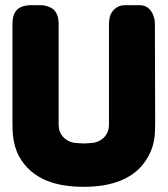

<svg xmlns="http://www.w3.org/2000/svg" viewBox="-20 -720 646 740"><path d="M578 -251C578 -311 577 -568 577 -628C577 -662 558 -700 519 -700H461C428 -700 403 -674 401 -642C400 -635 400 -628 400 -621V-238C400 -203 376 -177 343 -170C336 -169 310 -167 303 -167C296 -167 270 -169 263 -170C230 -177 206 -203 206 -238V-621C206 -628 206 -635 205 -642C204 -659 197 -673 187 -683C175 -693 155 -700 139 -700H94C46 -697 28 -673 28 -627V-251C28 -203 30 -165 52 -120C103 -25 202 0 302 0H304C402 0 504 -26 553 -120C577 -165 578 -202 578 -251Z"/></svg>

Font: Periwinkle
Style: Bold
Weight: 700
Version: Version 2.001